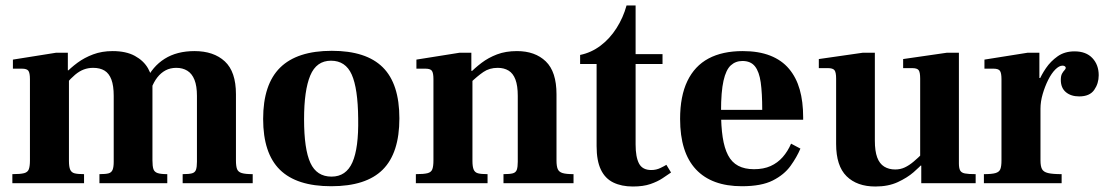

<svg xmlns="http://www.w3.org/2000/svg" viewBox="-20 -667 4031 699"><path d="M645 0V-33Q668 -33 679 -36Q690 -39 693.5 -49Q697 -59 697 -78V-318Q697 -354 688 -376.5Q679 -399 662 -409.5Q645 -420 622 -420Q600 -420 583 -411Q566 -402 553 -385.5Q540 -369 531 -345L511 -373Q535 -425 579.5 -453Q624 -481 688 -481Q758 -481 798.5 -443.5Q839 -406 839 -324V-83Q839 -62 843 -51.5Q847 -41 860 -37Q873 -33 900 -33V0ZM25 0V-33Q54 -33 67.5 -36.5Q81 -40 85 -51Q89 -62 89 -83V-379Q89 -401 83.5 -409Q78 -417 60 -417H27V-450L184 -475H227V-411H231V-81Q231 -60 235.5 -49.5Q240 -39 251.5 -36Q263 -33 286 -33V0ZM342 0V-33Q365 -33 375.5 -36Q386 -39 390 -49Q394 -59 394 -78V-318Q394 -355 385.5 -377.5Q377 -400 360.5 -410Q344 -420 319 -420Q301 -420 285 -414Q269 -408 253.5 -395Q238 -382 220 -361L216 -398Q237 -420 262 -438.5Q287 -457 319 -469Q351 -481 390 -481Q439 -481 471 -463.5Q503 -446 519 -418Q535 -390 535 -358V-83Q535 -62 538.5 -51.5Q542 -41 553.5 -37Q565 -33 589 -33V0Z M1186 11Q1060 11 999 -49Q938 -109 938 -234Q938 -360 1000 -421Q1062 -482 1188 -482Q1313 -482 1373.5 -422Q1434 -362 1434 -236Q1434 -110 1373.5 -49.5Q1313 11 1186 11ZM1187 -24Q1240 -24 1263 -76Q1286 -128 1284 -236Q1283 -345 1260.5 -395.5Q1238 -446 1185 -446Q1132 -446 1109.5 -392Q1087 -338 1087 -233Q1087 -124 1110 -74Q1133 -24 1187 -24Z M1813 0V-33Q1836 -33 1847 -36Q1858 -39 1861.5 -49Q1865 -59 1865 -78V-318Q1865 -355 1856.5 -377.5Q1848 -400 1831.5 -410Q1815 -420 1792 -420Q1762 -420 1740 -405Q1718 -390 1691 -364L1688 -398Q1708 -419 1733 -438Q1758 -457 1789.5 -469Q1821 -481 1862 -481Q1928 -481 1967 -443.5Q2006 -406 2006 -324V-83Q2006 -62 2010.5 -51.5Q2015 -41 2028 -37Q2041 -33 2068 -33V0ZM1494 0V-33Q1523 -33 1536.5 -36.5Q1550 -40 1554 -51Q1558 -62 1558 -83V-379Q1558 -401 1552.5 -409Q1547 -417 1529 -417H1496V-450L1653 -475H1696V-409H1700V-81Q1700 -60 1704.5 -49.5Q1709 -39 1720.5 -36Q1732 -33 1755 -33V0Z M2284 12Q2243 12 2213 -2.5Q2183 -17 2167.5 -49.5Q2152 -82 2152 -135V-434H2092V-467Q2132 -475 2166 -500.5Q2200 -526 2224.5 -564.5Q2249 -603 2261 -647H2294V-470H2392V-434H2294V-141Q2294 -95 2306.5 -71.5Q2319 -48 2351 -48Q2369 -48 2384.5 -55.5Q2400 -63 2406 -67L2423 -39Q2410 -30 2392 -18Q2374 -6 2348 3Q2322 12 2284 12Z M2681 11Q2571 11 2513.5 -50.5Q2456 -112 2456 -234Q2456 -317 2482.5 -372Q2509 -427 2559.5 -454Q2610 -481 2684 -481Q2742 -481 2784 -464.5Q2826 -448 2852.5 -416.5Q2879 -385 2891.5 -341Q2904 -297 2904 -240V-231H2541V-267H2755Q2755 -328 2749.5 -367Q2744 -406 2728.5 -425.5Q2713 -445 2683 -445Q2658 -445 2640.5 -429Q2623 -413 2614 -373Q2605 -333 2605 -262Q2605 -207 2611 -167.5Q2617 -128 2630.5 -102Q2644 -76 2667.5 -63.5Q2691 -51 2725 -51Q2760 -51 2785.5 -62.5Q2811 -74 2829.5 -95Q2848 -116 2860 -144L2894 -126Q2881 -95 2858 -63Q2835 -31 2793.5 -10Q2752 11 2681 11Z M3167 12Q3100 12 3062 -25.5Q3024 -63 3024 -143V-381Q3024 -404 3018 -411.5Q3012 -419 2994 -419H2961V-452L3121 -475H3165V-155Q3165 -117 3173.5 -94Q3182 -71 3199 -60.5Q3216 -50 3239 -50Q3258 -50 3274 -57.5Q3290 -65 3306 -78.5Q3322 -92 3338 -108L3342 -75Q3329 -60 3306 -40Q3283 -20 3248.5 -4Q3214 12 3167 12ZM3334 0V-64H3330V-381Q3330 -404 3324.5 -411.5Q3319 -419 3301 -419H3268V-452L3427 -475H3471V-72Q3471 -55 3475.5 -46.5Q3480 -38 3493 -35.5Q3506 -33 3532 -33V0Z M3562 0V-33Q3591 -33 3604.5 -37Q3618 -41 3622 -51.5Q3626 -62 3626 -83V-379Q3626 -401 3620.5 -409Q3615 -417 3597 -417H3564V-450L3721 -475H3764V-383H3768V-83Q3768 -62 3773.5 -51.5Q3779 -41 3795.5 -37Q3812 -33 3845 -33V0ZM3748 -270V-334Q3752 -347 3761.5 -370.5Q3771 -394 3788 -419Q3805 -444 3830.5 -462Q3856 -480 3892 -480Q3934 -480 3957 -455.5Q3980 -431 3980 -393Q3980 -363 3963.5 -339.5Q3947 -316 3909 -316Q3879 -316 3860.5 -331.5Q3842 -347 3842 -376Q3842 -391 3846.5 -399Q3851 -407 3855.5 -411.5Q3860 -416 3860 -420Q3860 -423 3857 -425.5Q3854 -428 3848 -428Q3836 -428 3822 -414Q3808 -400 3796 -376Q3784 -352 3776 -324.5Q3768 -297 3768 -271Z"/></svg>

Font: Frank Ruhl Libre
Style: Bold
Weight: 700
Designer: Yanek Iontef
Foundry: Fontef
Version: Version 6.004